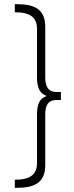

<svg xmlns="http://www.w3.org/2000/svg" viewBox="-20 -762 350 908"><path d="M246 -327C211 -327 194 -349 194 -395V-634C194 -710 154 -742 64 -742H50V-704C123 -704 155 -680 155 -625V-397C155 -346 168 -320 201 -308C168 -297 155 -271 155 -220V9C155 63 123 88 50 88V126H64C154 126 194 93 194 18V-222C194 -268 211 -289 246 -289H268V-327Z"/></svg>

Font: Montserrat ExtraLight
Style: Regular
Weight: 250
Designer: Julieta Ulanovsky
Foundry: Julieta Ulanovsky
Version: Version 4.000